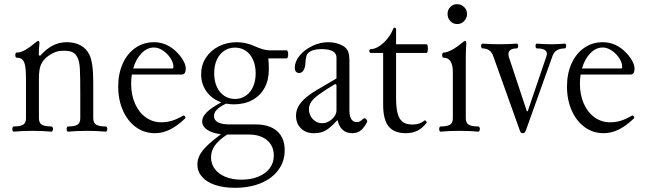

<svg xmlns="http://www.w3.org/2000/svg" viewBox="-20 -627 3096 920"><path d="M59.6 -350.6Q56.6 -350.6 54.9 -354.2Q53.2 -357.9 53.2 -362.8Q53.2 -368.2 54.9 -371.6Q56.6 -375 59.6 -375Q79.1 -375 102.1 -388.4Q125 -401.9 143.6 -418Q159.2 -431.2 164.6 -431.2Q168.9 -431.2 168.9 -417.5Q167 -403.3 166.5 -391.6Q166 -379.9 166 -361.8L172.4 -359.9Q202.1 -393.1 233.2 -408.9Q264.2 -424.8 299.8 -424.8Q338.4 -424.8 366 -409.7Q393.6 -394.5 407.7 -366.2Q426.8 -329.1 426.8 -233.4V-60.5Q426.8 -37.6 441.2 -29.3Q455.6 -21 487.3 -21Q490.2 -21 492.2 -17.3Q494.1 -13.7 494.1 -8.8Q494.1 -3.9 492.2 0Q490.2 3.9 487.3 3.9Q446.8 0 396.5 0Q346.2 0 305.7 3.9Q302.7 3.9 301 0.2Q299.3 -3.4 299.3 -8.8Q299.3 -13.7 301 -17.3Q302.7 -21 305.7 -21Q336.9 -21 350.8 -29.3Q364.7 -37.6 364.7 -60.5V-172.9Q364.7 -259.8 362.8 -295.9Q360.8 -332 352.1 -349.6Q341.8 -370.6 326.9 -377.2Q312 -383.8 285.6 -383.8Q261.7 -383.8 244.6 -377.2Q227.5 -370.6 211.9 -359.4Q188.5 -342.8 177.5 -320.1Q166.5 -297.4 166.5 -253.4V-60.5Q166.5 -37.6 180.9 -29.3Q195.3 -21 227.1 -21Q230 -21 231.9 -17.3Q233.9 -13.7 233.9 -8.8Q233.9 -3.9 231.9 0Q230 3.9 227.1 3.9Q186.5 0 136.2 0Q85.9 0 45.4 3.9Q42.5 3.9 40.8 0.2Q39.1 -3.4 39.1 -8.8Q39.1 -13.7 40.8 -17.3Q42.5 -21 45.4 -21Q76.7 -21 90.6 -29.3Q104.5 -37.6 104.5 -60.5V-254.9Q104.5 -294.9 99.6 -315.7Q94.7 -336.4 85.2 -343.5Q75.7 -350.6 59.6 -350.6Z M546.4 -212.4Q546.4 -273.9 568.1 -322.3Q589.8 -370.6 628.9 -397.7Q668 -424.8 717.8 -424.8Q782.2 -424.8 831.1 -373Q849.1 -354 859.6 -334Q870.1 -314 870.1 -298.8Q870.1 -270 851.6 -270H611.8Q608.4 -250 608.4 -226.1Q608.4 -172.4 627 -130.4Q645.5 -88.4 678.5 -64.7Q711.4 -41 753.4 -41Q779.8 -41 804.4 -48.6Q829.1 -56.2 858.4 -73.2Q861.3 -75.2 865 -71.5Q868.7 -67.9 868.7 -63.5Q868.7 -61 866.7 -59.1Q828.1 -22.5 793.2 -5.6Q758.3 11.2 721.7 11.2Q671.4 11.2 631.6 -17.6Q591.8 -46.4 569.1 -97.4Q546.4 -148.4 546.4 -212.4ZM807.1 -298.8Q811 -298.8 811 -306.2Q811 -326.7 796.6 -348.6Q782.2 -370.6 760.5 -385Q738.8 -399.4 717.8 -399.4Q685.1 -399.4 658.2 -371.8Q631.3 -344.2 618.2 -298.8Z M925.8 161.1Q925.8 138.2 936.5 116.9Q947.3 95.7 971.7 71.8Q996.1 47.9 1038.6 16.1Q997.1 11.2 972.9 -5.1Q948.7 -21.5 948.7 -44.9Q948.7 -67.4 970.9 -89.4Q993.2 -111.3 1040.5 -136.7Q996.1 -151.9 970 -188Q943.8 -224.1 943.8 -271.5Q943.8 -314.9 966.3 -349.9Q988.8 -384.8 1027.8 -404.8Q1066.9 -424.8 1115.7 -424.8Q1136.2 -424.8 1158 -419.9Q1179.7 -415 1197.8 -406.7Q1243.7 -385.7 1272.9 -385.7H1354Q1356.9 -385.7 1358.9 -379.9Q1360.8 -374 1360.8 -366.7Q1360.8 -358.9 1358.9 -353Q1356.9 -347.2 1354 -347.2H1265.6Q1268.1 -328.1 1268.1 -292.5Q1268.1 -242.7 1247.3 -205.3Q1226.6 -168 1188.7 -147.5Q1150.9 -127 1100.6 -127Q1084.5 -127 1063 -130.4Q1032.2 -115.2 1018.8 -101.3Q1005.4 -87.4 1005.4 -71.3Q1005.4 -30.8 1081.5 -30.8H1205.6Q1271.5 -30.8 1307.9 1.5Q1344.2 33.7 1344.2 92.8Q1344.2 146 1314.2 187Q1284.2 228 1230.2 250.5Q1176.3 272.9 1105.5 272.9Q1051.3 272.9 1010.7 259.3Q970.2 245.6 948 220.2Q925.8 194.8 925.8 161.1ZM1136.2 233.9Q1182.6 233.9 1217.8 219.5Q1252.9 205.1 1272.5 179Q1292 152.8 1292 118.7Q1292 71.8 1259.5 44.7Q1227.1 17.6 1171.4 17.6H1068.4Q1027.3 44.9 1009.3 70.6Q991.2 96.2 991.2 127.4Q991.2 158.7 1009.5 182.9Q1027.8 207 1060.5 220.5Q1093.3 233.9 1136.2 233.9ZM1106 -152.8Q1135.3 -152.8 1157.7 -168.2Q1180.2 -183.6 1192.6 -211.4Q1205.1 -239.3 1205.1 -275.9Q1205.1 -312.5 1192.6 -340.3Q1180.2 -368.2 1157.7 -383.5Q1135.3 -398.9 1106 -398.9Q1076.7 -398.9 1054 -383.5Q1031.2 -368.2 1018.8 -340.3Q1006.3 -312.5 1006.3 -275.9Q1006.3 -239.3 1018.8 -211.4Q1031.2 -183.6 1054 -168.2Q1076.7 -152.8 1106 -152.8Z M1398.4 -72.8Q1398.4 -106.9 1423.3 -137Q1448.2 -167 1503.9 -199.2L1592.3 -251V-351.1Q1592.3 -391.6 1521 -391.6Q1470.2 -391.6 1452.6 -368.2Q1445.3 -359.4 1443.4 -324.2Q1442.4 -303.2 1434.3 -290.3Q1426.3 -277.3 1414.1 -277.3Q1392.6 -277.3 1392.6 -302.7Q1392.6 -332.5 1416 -360.8Q1439.5 -389.2 1476.8 -407Q1514.2 -424.8 1553.2 -424.8Q1592.8 -424.8 1623.5 -407.2Q1639.6 -397.9 1647 -382.3Q1654.3 -366.7 1654.3 -335V-97.2Q1654.3 -70.3 1663.3 -56.2Q1672.4 -42 1689.5 -42Q1697.8 -42 1705.1 -45.9Q1712.4 -49.8 1722.2 -59.1Q1725.1 -62 1730 -59.3Q1734.9 -56.6 1737.8 -51.5Q1740.7 -46.4 1739.3 -43Q1726.6 -17.6 1710 -3.2Q1693.4 11.2 1667.5 11.2Q1611.8 11.2 1597.2 -51.8Q1573.2 -25.9 1556.4 -12.7Q1539.6 0.5 1522.9 5.9Q1506.3 11.2 1483.9 11.2Q1445.3 11.2 1421.9 -12Q1398.4 -35.2 1398.4 -72.8ZM1523.4 -36.6Q1540.5 -36.6 1556.4 -45.7Q1572.3 -54.7 1582.3 -68.8Q1592.3 -83 1592.3 -98.1V-220.2L1586.4 -224.6Q1535.6 -194.3 1509 -174.8Q1482.4 -155.3 1471.4 -139.2Q1460.4 -123 1460.4 -104.5Q1460.4 -85.9 1468.8 -70.3Q1477.1 -54.7 1491.7 -45.7Q1506.3 -36.6 1523.4 -36.6Z M1815.9 -125V-373.5H1756.3Q1753.4 -373.5 1751.5 -376.2Q1749.5 -378.9 1749.5 -382.8Q1749.5 -386.2 1751.5 -388.9Q1753.4 -391.6 1756.3 -391.6Q1775.9 -391.6 1797.6 -406Q1819.3 -420.4 1837.2 -442.9Q1855 -465.3 1863.8 -488.3Q1866.7 -495.6 1872.6 -494.1Q1877.9 -492.2 1877.9 -486.3V-415H2023.4Q2026.9 -415 2028.6 -409.2Q2030.3 -403.3 2030.3 -394.5Q2030.3 -385.7 2028.6 -379.6Q2026.9 -373.5 2023.4 -373.5H1877.9V-157.7Q1877.9 -110.4 1885.5 -82.8Q1893.1 -55.2 1909.9 -42.7Q1926.8 -30.3 1956.1 -30.3Q1974.1 -30.3 1987.5 -34.7Q2001 -39.1 2014.6 -49.8Q2015.1 -50.3 2016.1 -50.3Q2019.5 -50.3 2022.7 -45.4Q2025.9 -40.5 2023.9 -38.1Q2003.4 -12.2 1980 -0.5Q1956.5 11.2 1924.3 11.2Q1868.2 11.2 1842 -21.5Q1815.9 -54.2 1815.9 -125Z M2084.5 -8.8Q2084.5 -13.7 2086.2 -17.3Q2087.9 -21 2090.8 -21Q2122.1 -21 2136 -29.3Q2149.9 -37.6 2149.9 -60.5V-281.2Q2149.9 -350.6 2105 -350.6Q2102.1 -350.6 2100.3 -354.2Q2098.6 -357.9 2098.6 -362.8Q2098.6 -368.2 2100.3 -371.6Q2102.1 -375 2105 -375Q2120.1 -375 2142.8 -386.7Q2165.5 -398.4 2189 -418Q2204.6 -431.2 2210 -431.2Q2214.4 -431.2 2214.4 -417.5Q2211.9 -393.6 2211.9 -345.2V-60.5Q2211.9 -37.6 2226.3 -29.3Q2240.7 -21 2272.5 -21Q2275.4 -21 2277.3 -17.3Q2279.3 -13.7 2279.3 -8.8Q2279.3 -3.9 2277.3 0Q2275.4 3.9 2272.5 3.9Q2231.9 0 2181.6 0Q2131.3 0 2090.8 3.9Q2087.9 3.9 2086.2 0.2Q2084.5 -3.4 2084.5 -8.8ZM2170.4 -606.9Q2189 -606.9 2203.4 -593.8Q2217.8 -580.6 2217.8 -560.1Q2217.8 -541 2204.3 -526.4Q2190.9 -511.7 2170.4 -511.7Q2151.9 -511.7 2138.2 -525.6Q2124.5 -539.6 2124.5 -560.1Q2124.5 -579.6 2137.2 -593.3Q2149.9 -606.9 2170.4 -606.9Z M2472.2 2 2342.8 -359.9Q2336.4 -377.4 2323.5 -386.2Q2310.5 -395 2292 -395Q2289.1 -395 2287.1 -398.4Q2285.2 -401.9 2285.2 -406.7Q2285.2 -411.1 2287.1 -414.6Q2289.1 -418 2292 -418Q2333 -415 2374 -415Q2415 -415 2456.1 -418Q2459.5 -418 2461.2 -414.6Q2462.9 -411.1 2462.9 -406.7Q2462.9 -401.9 2461.2 -398.4Q2459.5 -395 2456.1 -395Q2416.5 -395 2416.5 -366.7Q2416.5 -359.4 2418.9 -352.1L2504.4 -94.2H2508.8L2598.6 -358.4Q2600.6 -364.3 2600.6 -369.1Q2600.6 -395 2552.7 -395Q2549.8 -395 2547.9 -398.4Q2545.9 -401.9 2545.9 -406.7Q2545.9 -411.1 2547.9 -414.6Q2549.8 -418 2552.7 -418Q2586.4 -415 2619.6 -415Q2653.3 -415 2686 -418Q2689.5 -418 2691.2 -414.6Q2692.9 -411.1 2692.9 -406.7Q2692.9 -401.9 2691.2 -398.4Q2689.5 -395 2686 -395Q2640.6 -395 2627.9 -359.9L2500.5 -3.9Q2497.6 3.9 2494.4 7.6Q2491.2 11.2 2486.3 11.2Q2475.6 11.2 2472.2 2Z M2696.8 -212.4Q2696.8 -273.9 2718.5 -322.3Q2740.2 -370.6 2779.3 -397.7Q2818.4 -424.8 2868.2 -424.8Q2932.6 -424.8 2981.4 -373Q2999.5 -354 3010 -334Q3020.5 -314 3020.5 -298.8Q3020.5 -270 3002 -270H2762.2Q2758.8 -250 2758.8 -226.1Q2758.8 -172.4 2777.3 -130.4Q2795.9 -88.4 2828.9 -64.7Q2861.8 -41 2903.8 -41Q2930.2 -41 2954.8 -48.6Q2979.5 -56.2 3008.8 -73.2Q3011.7 -75.2 3015.4 -71.5Q3019 -67.9 3019 -63.5Q3019 -61 3017.1 -59.1Q2978.5 -22.5 2943.6 -5.6Q2908.7 11.2 2872.1 11.2Q2821.8 11.2 2782 -17.6Q2742.2 -46.4 2719.5 -97.4Q2696.8 -148.4 2696.8 -212.4ZM2957.5 -298.8Q2961.4 -298.8 2961.4 -306.2Q2961.4 -326.7 2947 -348.6Q2932.6 -370.6 2910.9 -385Q2889.2 -399.4 2868.2 -399.4Q2835.4 -399.4 2808.6 -371.8Q2781.7 -344.2 2768.6 -298.8Z"/></svg>

Font: JuniusX Light
Style: Regular
Weight: 300
Designer: Peter S. Baker
Foundry: Briery Creek Software
Version: Version 1.008